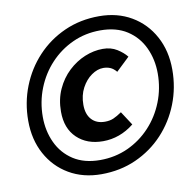

<svg xmlns="http://www.w3.org/2000/svg" viewBox="-76 -731 823 817"><g transform="rotate(-10 336.0 -323.0)"><path d="M298 8.7Q219.4 8.7 158.9 -26.7Q98.4 -62.1 64.3 -124.9Q30.1 -187.8 30.1 -268.9Q30.1 -347.2 57.6 -416.9Q85.1 -486.7 135.2 -540.3Q185.3 -593.9 253.7 -624.6Q322.1 -655.3 403.9 -655.3Q482.5 -655.3 543 -619.9Q603.5 -584.5 637.6 -521.6Q671.8 -458.8 671.8 -377.6Q671.8 -299.4 644.3 -229.7Q616.8 -159.9 566.7 -106.3Q516.6 -52.7 448.2 -22Q379.8 8.7 298 8.7ZM303.3 -51.6Q368.2 -51.6 423.7 -77Q479.2 -102.5 520.5 -146.9Q561.9 -191.2 584.9 -249.4Q607.9 -307.5 607.9 -372Q607.9 -432.7 584.2 -483.6Q560.6 -534.5 513.9 -564.8Q467.1 -595 398.6 -595Q333.7 -595 278.2 -569.5Q222.7 -544 181.4 -499.7Q140 -455.4 117 -397.2Q94 -339.1 94 -274.6Q94 -213.9 117.7 -163Q141.3 -112.1 188 -81.8Q234.8 -51.6 303.3 -51.6ZM329.5 -128.4Q260 -128.4 217.1 -169.4Q174.1 -210.4 174.1 -282.9Q174.1 -336.3 193.8 -379.4Q213.4 -422.5 245.8 -453Q278.2 -483.5 317.2 -499.6Q356.2 -515.6 395.2 -515.6Q430.4 -515.6 456.4 -499.4Q482.4 -483.1 497.4 -464L439.5 -408.8Q427 -423.9 413.3 -429.6Q399.6 -435.3 383.3 -435.3Q357.7 -435.3 332.3 -417.4Q306.8 -399.6 289.9 -368Q273 -336.4 273 -295.5Q273 -254.6 293.8 -231.7Q314.7 -208.7 351.3 -208.7Q372.3 -208.7 388.4 -215.6Q404.4 -222.6 424.8 -236.6L463.5 -177.1Q432.7 -152.6 399 -140.5Q365.3 -128.4 329.5 -128.4Z"/></g></svg>

Font: Source Sans 3
Style: Italic
Weight: 200
Italic angle: -11°
Designer: Paul D. Hunt
Foundry: Adobe
Version: Version 3.046;hotconv 1.0.118;makeotfexe 2.5.65603